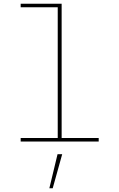

<svg xmlns="http://www.w3.org/2000/svg" viewBox="-20 -760 640 1031"><path d="M91 -19H290V-721H91V-740H311V-19H510V0H91ZM289 68H314L263 251H245Z"/></svg>

Font: IBM Plex Mono Thin
Style: Regular
Weight: 100
Monospace: yes
Designer: Mike Abbink, Paul van der Laan, Pieter van Rosmalen
Foundry: Bold Monday
Version: Version 2.3